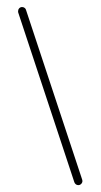

<svg xmlns="http://www.w3.org/2000/svg" viewBox="-20 -539 293 559"><path d="M196.3 -8.9 33 -502.6 32.6 -505.9Q32.6 -511.1 35.9 -514.8Q39.3 -518.5 44.4 -518.5Q48.5 -518.5 51.9 -515.9Q55.2 -513.3 55.9 -509.6L219.3 -15.9Q220 -13.7 220 -12.2Q220 -7.4 216.5 -3.7Q213 0 207.8 0Q203.7 0 200.6 -2.6Q197.4 -5.2 196.3 -8.9Z"/></svg>

Font: 26F Galaxy Hebrew Thin
Style: Regular
Weight: 100
Designer: C₂₉H₂₅N₃O₅
Version: Version 1.000